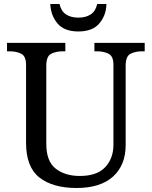

<svg xmlns="http://www.w3.org/2000/svg" viewBox="-20 -928 757 958"><path d="M362 10Q244 10 177 -42Q110 -94 110 -216V-604Q110 -648 85.5 -660Q61 -672 28 -672H15V-714H306V-672H293Q259 -672 235 -659.5Q211 -647 211 -600V-210Q211 -123 258 -86.5Q305 -50 378 -50Q464 -50 505 -94Q546 -138 546 -206V-604Q546 -648 521.5 -660Q497 -672 464 -672H451V-714H702V-672H689Q655 -672 631 -659.5Q607 -647 607 -600V-204Q607 -104 544 -47Q481 10 362 10ZM371 -771Q300 -771 266.5 -811.5Q233 -852 231 -908H277Q285 -872 309.5 -856Q334 -840 371 -840Q408 -840 432.5 -856Q457 -872 465 -908H511Q510 -852 476 -811.5Q442 -771 371 -771Z"/></svg>

Font: Noto Serif Grantha
Style: Regular
Weight: 400
Designer: Monotype Design Team
Foundry: Monotype Imaging Inc.
Version: Version 2.004; ttfautohint (v1.8.4.7-5d5b)